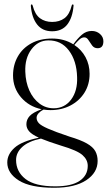

<svg xmlns="http://www.w3.org/2000/svg" viewBox="-20 -618 496 884"><path d="M300 11Q352 26.5 380 42.5Q408 58.5 418.8 78Q429.5 97.5 429.5 123Q429.5 177 377 211.8Q324.5 246.5 229.5 246.5Q120 246.5 66.8 213Q13.5 179.5 13.5 130Q13.5 92.5 46.8 62.5Q80 32.5 159 16Q126.5 1 114 -13.5Q101.5 -28 101.5 -46Q101.5 -67.5 116.8 -84Q132 -100.5 171.5 -115Q113 -127.5 76.5 -170.2Q40 -213 40 -270.5Q40 -319 61.8 -357.5Q83.5 -396 123.8 -418.2Q164 -440.5 220 -440.5Q275 -440.5 317.5 -414Q337 -441 357 -458.2Q377 -475.5 402.5 -475.5Q424.5 -475.5 440.2 -461.8Q456 -448 456 -428Q456 -396 429.5 -396Q413.5 -396 404.2 -408.5Q395 -421 387.2 -433.5Q379.5 -446 368 -446Q356.5 -446 345.5 -436Q334.5 -426 322 -411Q355 -389.5 373.8 -354.8Q392.5 -320 392.5 -278Q392.5 -229 368.8 -191.2Q345 -153.5 304.2 -132.2Q263.5 -111 213 -111Q196.5 -111 180.5 -113.5Q166.5 -106.5 157.5 -96.5Q148.5 -86.5 148.5 -75.5Q148.5 -62.5 158.5 -51.2Q168.5 -40 200.8 -25.8Q233 -11.5 300 11ZM202 -432Q155 -431.5 124.5 -390.5Q94 -349.5 96.5 -287.5Q98 -239.5 115.2 -201.2Q132.5 -163 162 -141Q191.5 -119 228.5 -119.5Q278 -120 307.8 -160Q337.5 -200 335 -263Q333 -338 297.2 -385.5Q261.5 -433 202 -432ZM54 118.5Q54 172.5 97.5 206.2Q141 240 234.5 240Q309 240 346.5 214.8Q384 189.5 384 145.5Q384 117.5 359.8 96Q335.5 74.5 261 52.5Q202 34 168.5 20Q111.5 32 82.8 58.2Q54 84.5 54 118.5ZM220 -517Q254 -517 277 -534.2Q300 -551.5 310 -592Q311 -597.5 315 -597.5Q319.5 -597.5 318.5 -590.5Q314 -536.5 289.8 -505.2Q265.5 -474 220 -474Q175.5 -474 151 -505.2Q126.5 -536.5 122 -590.5Q121.5 -597.5 125.5 -597.5Q129.5 -597.5 130.5 -592Q141 -551 164.2 -534Q187.5 -517 220 -517Z"/></svg>

Font: Fraunces 144pt Light
Style: Regular
Weight: 300
Version: Version 1.000;[b76b70a41]